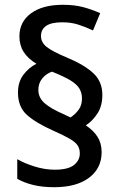

<svg xmlns="http://www.w3.org/2000/svg" viewBox="-20 -784 503 801"><path d="M55 -398Q55 -442 77.5 -472Q100 -502 132 -518Q97 -539 79 -567Q61 -595 61 -632Q61 -693 109.5 -728.5Q158 -764 242 -764Q290 -764 326 -754.5Q362 -745 398 -729L368 -657Q336 -672 306 -681.5Q276 -691 240 -691Q194 -691 172.5 -676Q151 -661 151 -634Q151 -607 175 -588Q199 -569 259 -544Q331 -514 369 -479Q407 -444 407 -388Q407 -342 386.5 -310.5Q366 -279 338 -261Q370 -240 387 -213Q404 -186 404 -149Q404 -82 351.5 -42.5Q299 -3 206 -3Q158 -3 120 -12Q82 -21 52 -38V-120Q83 -102 125.5 -89Q168 -76 208 -76Q264 -76 288.5 -95.5Q313 -115 313 -144Q313 -163 304 -177Q295 -191 271 -205Q247 -219 202 -239Q130 -271 92.5 -304.5Q55 -338 55 -398ZM140 -409Q140 -377 165.5 -354Q191 -331 249 -306L274 -294Q294 -307 308 -326Q322 -345 322 -373Q322 -396 311.5 -414Q301 -432 274 -448.5Q247 -465 197 -485Q173 -477 156.5 -457Q140 -437 140 -409Z"/></svg>

Font: Noto Sans Lao UI SemCond Med
Style: Regular
Weight: 500
Width: 4
Designer: Monotype Design Team
Foundry: Monotype Imaging Inc.
Version: Version 2.000; ttfautohint (v1.8.4.7-5d5b)